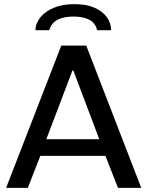

<svg xmlns="http://www.w3.org/2000/svg" viewBox="-20 -906 711 926"><path d="M9.5 0 275.5 -686H396L661.2 0H549L488.5 -154.2H174.5L114.2 0ZM203.5 -234.8H458.8L333.5 -566.2H329.5ZM151 -760.5Q152 -795 175.5 -823.4Q199 -851.8 240.6 -868.9Q282.2 -886 338.8 -886Q396.8 -886 435.6 -868.9Q474.5 -851.8 495 -823.4Q515.5 -795 516 -760.5H448.5Q439.8 -796 410.1 -811.1Q380.5 -826.2 334 -826.2Q288.2 -826.2 258.2 -811.1Q228.2 -796 217.8 -760.5Z"/></svg>

Font: Chivo Medium
Style: Regular
Weight: 500
Designer: Hector Gatti
Foundry: Omnibus-Type
Version: Version 2.002